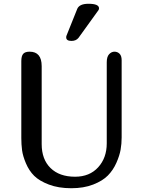

<svg xmlns="http://www.w3.org/2000/svg" viewBox="-20 -983 758 1018"><path d="M396 -782Q383 -766 359 -766Q331 -766 331 -785Q331 -791 333 -795L390 -937Q402 -963 449 -963Q505 -963 505 -939Q505 -933 502 -929ZM201 -219Q201 -138 248 -92Q295 -46 378 -46Q455 -46 500.5 -96Q546 -146 546 -223V-653Q546 -682 558.5 -695.5Q571 -709 587 -709Q603 -709 614 -698Q625 -687 625 -664V-254Q625 -221 619.5 -189.5Q614 -158 597 -119.5Q580 -81 552 -52.5Q524 -24 474 -4.5Q424 15 358 15Q290 15 239 -4.5Q188 -24 161 -51Q134 -78 117.5 -117Q101 -156 97 -186.5Q93 -217 93 -251V-659Q93 -686 103 -697.5Q113 -709 137 -709Q201 -709 201 -632Z"/></svg>

Font: Marmelad
Style: Regular
Weight: 400
Designer: Manvel Shmavonyan
Foundry: Cyreal
Version: Version 1.001;PS 001.001;hotconv 1.0.88;makeotf.lib2.5.64775